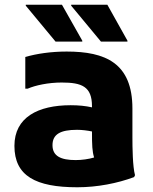

<svg xmlns="http://www.w3.org/2000/svg" viewBox="-20 -780 648 812"><path d="M328 -604V-608L242 -760H89V-756L215 -604ZM519 -604V-608L434 -760H281V-756L407 -604ZM540 -200V-321C540 -514 425 -562 262 -562C196 -562 135 -553 87 -539V-405H97C129 -419 184 -431 241 -431C326 -431 369 -414 369 -331V-326C342 -332 313 -335 279 -335C141 -335 41 -284 41 -163C41 -36 131 12 307 12C392 12 477 -5 547 -31L551 -39C541 -75 540 -157 540 -200ZM300 -103C237 -103 202 -120 202 -166C202 -212 235 -231 306 -231C327 -231 350 -228 369 -224C369 -165 370 -140 378 -114C355 -107 326 -103 300 -103Z"/></svg>

Font: Kufam Arabic Latin Roman Bold
Style: Regular
Weight: 700
Designer: Wael Morcos & Artur Schmal
Version: Version 1.200;PS 001.200;hotconv 1.0.88;makeotf.lib2.5.64775